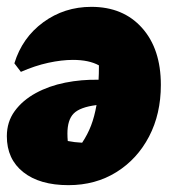

<svg xmlns="http://www.w3.org/2000/svg" viewBox="-21 -527 494 561"><path d="M246 -507Q339 -507 394 -445.5Q449 -384 449 -279Q449 -194 414.5 -128Q380 -62 319 -24Q258 14 179 14Q95 14 47 -24Q-1 -62 -1 -129Q-1 -171 22 -202.5Q45 -234 83.5 -255Q122 -276 169.5 -285.5Q217 -295 267 -294Q268 -311 268 -330Q268 -334 268 -336Q239 -352 192 -352Q159 -352 120 -343.5Q81 -335 40 -317L21 -342Q44 -417 105.5 -462Q167 -507 246 -507ZM176 -137Q176 -126 177 -115Q197 -111 219 -110Q235 -134 245 -160Q255 -186 261 -220Q213 -214 194.5 -195.5Q176 -177 176 -137Z"/></svg>

Font: Piazzolla Black
Style: Italic
Weight: 900
Italic angle: -11.3°
Designer: Juan Pablo del Peral
Foundry: Huerta Tipografica
Version: Version 1.330